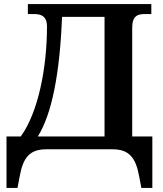

<svg xmlns="http://www.w3.org/2000/svg" viewBox="-20 -734 799 944"><path d="M12 190H66L77 132C94 39 127 0 208 0H533C613 0 647 39 664 132L675 190H729V-63H630V-598C630 -657 658 -665 693 -665H724V-714H117V-665H148C190 -665 211 -648 211 -604C211 -401 168 -181 82 -63H12ZM166 -63C234 -172 274 -368 285 -651H494V-63Z"/></svg>

Font: Noto Serif SemiBold
Style: Regular
Weight: 600
Designer: Monotype Design Team
Foundry: Monotype Imaging Inc.
Version: Version 2.013